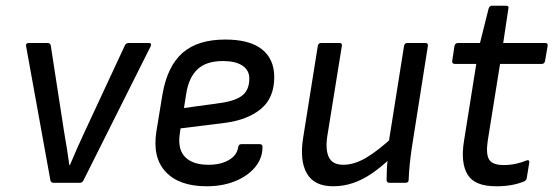

<svg xmlns="http://www.w3.org/2000/svg" viewBox="-20 -638 1931 670"><path d="M167 0Q159 0 156 -8L71 -477Q69 -488 81 -488H146Q155 -488 157 -480L204 -176Q209 -148 213.5 -119.5Q218 -91 222 -62H224Q236 -91 248.5 -119Q261 -147 274 -175L416 -480Q418 -484 421.5 -486Q425 -488 429 -488H500Q505 -488 506.5 -485Q508 -482 506 -477L271 -8Q267 0 258 0Z M701 12Q605 12 558 -38.5Q511 -89 526 -181L547 -309Q564 -407 617 -453.5Q670 -500 766 -500Q851 -500 894 -466Q937 -432 937 -369Q937 -296 890 -257.5Q843 -219 763 -209L610 -190L607 -168Q600 -116 626.5 -89.5Q653 -63 708 -63Q750 -63 778.5 -79.5Q807 -96 811 -124Q813 -135 822 -135H887Q896 -135 896 -125Q896 -86 870.5 -55Q845 -24 801 -6Q757 12 701 12ZM622 -261 752 -279Q805 -287 827.5 -306.5Q850 -326 850 -364Q850 -393 826 -409Q802 -425 758 -425Q700 -425 669.5 -396.5Q639 -368 630 -312Z M1142 12Q1077 12 1051 -32.5Q1025 -77 1038 -158L1089 -478Q1091 -488 1101 -488H1164Q1175 -488 1173 -478L1122 -162Q1115 -114 1128 -88.5Q1141 -63 1178 -63Q1215 -63 1256 -86.5Q1297 -110 1358 -166L1344 -87Q1309 -54 1276.5 -32Q1244 -10 1211 1Q1178 12 1142 12ZM1340 0Q1335 0 1332 -2.5Q1329 -5 1329 -10Q1329 -29 1330 -49Q1331 -69 1334 -90L1335 -132L1390 -478Q1391 -483 1394 -485.5Q1397 -488 1401 -488H1464Q1475 -488 1473 -477L1417 -122Q1413 -95 1410 -66.5Q1407 -38 1406 -10Q1406 0 1394 0Z M1711 12Q1636 12 1611.5 -29Q1587 -70 1599 -145L1642 -415H1566Q1562 -415 1559.5 -418Q1557 -421 1558 -425L1566 -478Q1567 -483 1570.5 -485.5Q1574 -488 1578 -488H1655L1685 -608Q1688 -618 1697 -618H1746Q1757 -618 1754 -608L1736 -488H1882Q1893 -488 1891 -478L1882 -425Q1881 -421 1878.5 -418Q1876 -415 1871 -415H1725L1682 -147Q1675 -100 1687 -81Q1699 -62 1738 -62Q1759 -62 1780 -66.5Q1801 -71 1817 -78Q1822 -80 1825 -78Q1828 -76 1827 -71L1818 -16Q1817 -9 1809 -5Q1790 3 1766 7.5Q1742 12 1711 12Z"/></svg>

Font: Sofia Sans Hairline
Style: Italic
Weight: 1
Italic angle: -9°
Designer: Botio Nikoltchev, Ani Petrova
Foundry: lettersoup
Version: Version 4.102